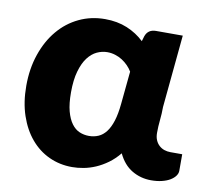

<svg xmlns="http://www.w3.org/2000/svg" viewBox="-65 -600 742 680"><g transform="rotate(10 306.0 -260.0)"><path d="M612 -104.5V-45Q612 -35.5 605.5 -26.5Q599 -17.5 587 -10.2Q575 -3 557.8 1.2Q540.5 5.5 519 5.5Q481.5 5.5 450.2 -13Q419 -31.5 400.5 -70.5Q382.5 -48.5 361.8 -33.5Q341 -18.5 319.5 -9.2Q298 0 276.5 4Q255 8 235.5 8Q190.5 8 152.2 -9.8Q114 -27.5 86 -60.8Q58 -94 42 -141.2Q26 -188.5 26 -247.5Q26 -309.5 43.8 -361.2Q61.5 -413 92.8 -450.2Q124 -487.5 167 -508Q210 -528.5 260.5 -528.5Q304.5 -528.5 340 -513.8Q375.5 -499 401.5 -474L407 -492.5Q416 -518.5 445 -518.5H541L516 -257.5Q516 -233.5 513.5 -210.2Q511 -187 511 -163.5Q511 -148.5 515.8 -137.5Q520.5 -126.5 528.8 -119Q537 -111.5 547.5 -108Q558 -104.5 569.5 -104.5ZM379.5 -360.5Q373 -371.5 363.5 -381.2Q354 -391 342.2 -398.5Q330.5 -406 316.8 -410.2Q303 -414.5 288.5 -414.5Q269.5 -414.5 251.2 -406Q233 -397.5 218.5 -378.5Q204 -359.5 195 -328.2Q186 -297 186 -252Q186 -211.5 193.2 -184.5Q200.5 -157.5 212.8 -141Q225 -124.5 241 -117.8Q257 -111 275 -111Q293.5 -111 309 -117.8Q324.5 -124.5 336.5 -140Q348.5 -155.5 356.5 -180.8Q364.5 -206 368 -243Z"/></g></svg>

Font: Lato
Style: Regular
Weight: 900
Designer: Lukasz Dziedzic with Adam Twardoch and Botio Nikoltchev
Foundry: tyPoland Lukasz Dziedzic
Version: Version 2.010; 2014-09-01; http://www.latofonts.com/; ttfaut